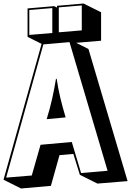

<svg xmlns="http://www.w3.org/2000/svg" viewBox="-41 -1008 747 1094"><path d="M414 -12 377 -131 298 -124 249 51 79 66 -21 16 196 -758 116 -798V-960L267 -973L284 -965V-975L435 -988L535 -938V-776L393 -764L463 -729L686 24L514 38ZM294 -966V-824L425 -835V-977ZM126 -951V-809L257 -820V-962ZM206 -755 -6 4 140 -8 190 -183 368 -199 421 -22 572 -35 355 -768ZM225 -329Q244 -391 256.5 -447Q269 -503 278 -559H282Q290 -504 302.5 -451.5Q315 -399 333 -339Z"/></svg>

Font: Rampart One
Style: Regular
Weight: 400
Designer: Fontworks Inc.
Foundry: Fontworks Inc.
Version: Version 1.100